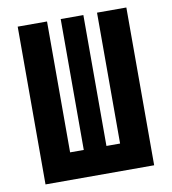

<svg xmlns="http://www.w3.org/2000/svg" viewBox="-79 -762 744 831"><g transform="rotate(-10 293.0 -346.5)"><path d="M54.2 0V-693.4H183.1V-118.2H243.2V-693.4H342.8V-118.2H402.8V-693.4H531.7V0Z"/></g></svg>

Font: CaskaydiaMono NF
Style: Bold
Weight: 700
Designer: Aaron Bell
Foundry: Saja Typeworks
Version: Version 2111.001; ttfautohint (v1.8.4);Nerd Fonts 3.1.1